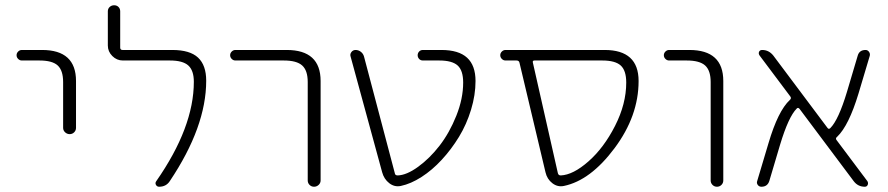

<svg xmlns="http://www.w3.org/2000/svg" viewBox="-20 -710 3378 730"><path d="M63 -480Q55 -480 49 -486Q43 -492 43 -500Q43 -508 49 -514Q55 -520 63 -520H140Q269 -520 269 -402V-224Q269 -214 262 -207Q255 -200 245 -200Q235 -200 227.5 -207Q220 -214 220 -224V-398Q220 -442 199.5 -461Q179 -480 130 -480Z M447 -480Q424 -480 407 -497Q390 -514 390 -537V-667Q390 -677 397 -683.5Q404 -690 414 -690Q424 -690 430.5 -683.5Q437 -677 437 -667V-529Q437 -520 446 -520H635Q702 -520 733 -491Q764 -462 764 -403Q764 -228 626 -22Q612 0 585 0Q577 0 573 -7Q569 -14 574 -21Q717 -226 717 -399Q717 -442 696 -461Q675 -480 626 -480Z M875 -480Q867 -480 861 -486Q855 -492 855 -500Q855 -508 861 -514Q867 -520 875 -520H1070Q1199 -520 1199 -402V-24Q1199 -14 1191.5 -7Q1184 0 1174 0Q1164 0 1157 -7Q1150 -14 1150 -24V-398Q1150 -442 1129 -461Q1108 -480 1059 -480Z M1433 -55 1313 -495Q1310 -504 1316 -512Q1322 -520 1332 -520Q1343 -520 1352 -513Q1361 -506 1364 -495L1481 -52Q1482 -43 1492 -43Q1526 -44 1570 -76Q1614 -108 1651.5 -156.5Q1689 -205 1715 -270Q1741 -335 1741 -396Q1741 -442 1720 -461Q1699 -480 1650 -480H1588Q1579 -480 1573.5 -486Q1568 -492 1568 -500Q1568 -508 1573.5 -514Q1579 -520 1588 -520H1658Q1724 -520 1756 -490.5Q1788 -461 1788 -402Q1788 -349 1771 -293Q1754 -237 1725 -189.5Q1696 -142 1659.5 -102.5Q1623 -63 1582.5 -37Q1542 -11 1504 -3Q1480 2 1460 -13.5Q1440 -29 1433 -55Z M2012 -480Q2004 -480 2006 -472L2101 -52Q2103 -43 2112 -43Q2159 -45 2217.5 -96.5Q2276 -148 2318.5 -231.5Q2361 -315 2361 -396Q2361 -442 2340 -461Q2319 -480 2270 -480ZM1902 -480Q1894 -480 1888 -486Q1882 -492 1882 -500Q1882 -508 1888 -514Q1894 -520 1902 -520H2279Q2408 -520 2408 -402Q2408 -269 2316.5 -146.5Q2225 -24 2124 -3Q2100 2 2080 -13.5Q2060 -29 2054 -55L1955 -472Q1953 -480 1944 -480Z M2524 -480Q2516 -480 2510 -486Q2504 -492 2504 -500Q2504 -508 2510 -514Q2516 -520 2524 -520H2601Q2730 -520 2730 -402V-24Q2730 -14 2723 -7Q2716 0 2706 0Q2696 0 2689 -7Q2682 -14 2682 -24V-398Q2682 -442 2661 -461Q2640 -480 2591 -480Z M2875 0Q2866 0 2861 -7Q2856 -14 2859 -22L2902 -166Q2938 -288 2983 -330Q2990 -336 2985 -343L2868 -499Q2863 -506 2866 -513Q2869 -520 2878 -520Q2903 -520 2920 -499L3126 -224Q3131 -217 3137 -223Q3168 -254 3200 -360L3241 -498Q3247 -520 3271 -520Q3279 -520 3284 -513Q3289 -506 3287 -498L3244 -354Q3207 -232 3163 -190Q3155 -184 3161 -177L3278 -21Q3282 -14 3279 -7Q3276 0 3268 0Q3242 0 3226 -21L3020 -296Q3014 -303 3009 -297Q2978 -266 2946 -160L2905 -22Q2898 0 2875 0Z"/></svg>

Font: Rounded Mplus 1c Light
Style: Regular
Weight: 300
Version: Version 1.059.20150529